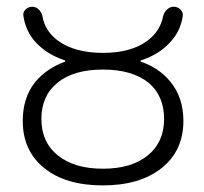

<svg xmlns="http://www.w3.org/2000/svg" viewBox="-20 -565 609 573"><path d="M422.9 -318.4Q374 -357.4 287.1 -357.4Q200.2 -357.4 151.9 -318.4Q103.5 -279.3 103.5 -210Q103.5 -140.6 152.8 -101.1Q202.1 -61.5 287.1 -61.5Q372.1 -61.5 420.9 -101.1Q469.7 -140.6 469.7 -210Q469.7 -279.3 422.9 -318.4ZM47.9 -204.1Q47.9 -274.4 85.9 -321.3Q120.1 -361.3 173.8 -380.9Q174.8 -380.9 174.8 -382.8Q174.8 -384.8 173.8 -384.8Q120.1 -402.3 85.9 -439.5Q56.6 -471.7 49.8 -517.6Q47.9 -528.3 56.2 -536.6Q64.5 -544.9 76.2 -544.9Q86.9 -544.9 95.2 -537.1Q103.5 -529.3 106.4 -517.6Q114.3 -471.7 153.3 -443.4Q203.1 -407.2 287.1 -407.2Q371.1 -407.2 419.9 -443.4Q458 -471.7 466.8 -516.6Q469.7 -528.3 478.5 -536.6Q487.3 -544.9 498 -544.9Q510.7 -544.9 519 -536.1Q527.3 -527.3 525.4 -516.6Q518.6 -471.7 488.3 -439.5Q455.1 -402.3 400.4 -384.8Q399.4 -384.8 399.4 -382.8Q399.4 -380.9 400.4 -380.9Q455.1 -362.3 488.3 -321.3Q527.3 -274.4 527.3 -204.1Q527.3 -115.2 462.4 -63.5Q397.5 -11.7 286.6 -11.7Q175.8 -11.7 111.8 -63.5Q47.9 -115.2 47.9 -204.1Z"/></svg>

Font: Gen Jyuu Gothic P Light
Style: Regular
Weight: 200
Designer: [Source Han Sans]
Ryoko NISHIZUKA  (kana & ideographs); Paul D. Hunt (Latin, Greek & Cyrillic); Wenlong ZHANG  (bopomofo
Version: Version 1.002.20150607